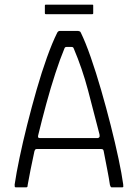

<svg xmlns="http://www.w3.org/2000/svg" viewBox="-20 -806 594 826"><path d="M49 0Q44 0 43.5 -2.5Q43 -5 43 -12Q50 -60 64 -127Q78 -194 97 -269.5Q116 -345 137.5 -420Q159 -495 182 -559Q205 -623 226 -665Q228 -669 231 -671Q234 -673 237 -673H316Q320 -672 323 -671Q326 -670 328 -665Q348 -624 370.5 -559.5Q393 -495 415 -419Q437 -343 456.5 -266Q476 -189 490 -123Q504 -57 510 -13Q511 -5 510.5 -2.5Q510 0 505 0H461Q458 0 456.5 -2Q455 -4 453 -10Q449 -38 441.5 -76Q434 -114 426 -156Q425 -162 422 -163.5Q419 -165 413 -165H139Q134 -165 132 -163Q130 -161 128 -155Q119 -114 111.5 -76Q104 -38 99 -10Q99 -4 97.5 -2Q96 0 92 0ZM151 -212H400Q404 -212 407 -215.5Q410 -219 408 -228Q384 -322 359 -416.5Q334 -511 297 -598Q295 -604 288 -604H266Q259 -604 257 -597Q239 -554 218.5 -491.5Q198 -429 179 -359Q160 -289 144 -223Q143 -220 144 -216Q145 -212 151 -212ZM381 -748Q381 -747 380 -746Q379 -745 376 -745H178Q175 -745 174 -746Q173 -747 173 -749V-781Q173 -784 174 -785Q175 -786 178 -786H376Q379 -786 380 -785.5Q381 -785 381 -782Z"/></svg>

Font: Glory Light
Style: Regular
Weight: 300
Version: Version 1.011